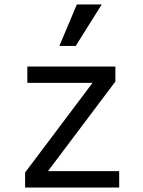

<svg xmlns="http://www.w3.org/2000/svg" viewBox="-20 -837 640 857"><path d="M92 0H512V-73H194L495 -473V-540H102V-467H393L92 -67ZM434 -817H323L245 -632H318Z"/></svg>

Font: CommitMonoNiceRocks
Style: Regular
Weight: 400
Monospace: yes
Designer: Eigil Nikolajsen
Foundry: Eigil Nikolajsen
Version: Version 1.143